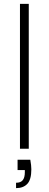

<svg xmlns="http://www.w3.org/2000/svg" viewBox="-20 -760 250 981"><path d="M69.8 56.2H134.8Q140.1 85.4 140.1 105Q140.1 157.7 119.6 179.4Q99.1 201.2 62 201.2V173.8Q85.9 173.8 96.4 160.4Q106.9 147 106.9 120.1V108.9H69.8ZM82 0V-740.2H127V0Z"/></svg>

Font: SVN-Poppins ExtraLight
Style: Regular
Weight: 200
Designer: Ninad Kale (Devanagari), Jonny Pinhorn (Latin)
Foundry: Indian Type Foundry
Version: Version 3.002 2017